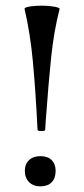

<svg xmlns="http://www.w3.org/2000/svg" viewBox="-20 -649 298 680"><path d="M129 -629Q151 -629 171.5 -625.5Q192 -622 191 -617Q171 -539 161.5 -449Q152 -359 142 -221L140 -189Q140 -185 127 -185Q113 -185 113 -189Q106 -329 96.5 -430.5Q87 -532 67 -617Q66 -623 86 -626Q106 -629 129 -629ZM68 -44Q68 -68 83 -82Q98 -96 123 -96Q149 -96 163 -82Q177 -68 177 -44Q177 -18 163 -3.5Q149 11 123 11Q98 11 83 -4Q68 -19 68 -44Z"/></svg>

Font: Cormorant SC SemiBold
Style: Regular
Weight: 600
Designer: Christian Thalmann (Catharsis Fonts)
Foundry: Catharsis Fonts
Version: Version 4.000